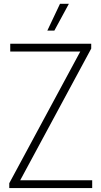

<svg xmlns="http://www.w3.org/2000/svg" viewBox="-20 -964 520 984"><path d="M27.5 0V-25L391.5 -700H32.5V-740H447.5V-715L83.5 -40H452.5V0ZM222.5 -807 287.5 -944.5H333L258.5 -807Z"/></svg>

Font: Encode Sans Condensed ExtraLight
Style: Regular
Weight: 200
Width: 3
Designer: Multiple Designers
Foundry: Impallari Type
Version: Version 3.000; ttfautohint (v1.8.3) -l 8 -r 50 -G 200 -x 14 